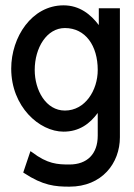

<svg xmlns="http://www.w3.org/2000/svg" viewBox="-20 -502 503 719"><path d="M22 -245C22 -103 127 -9 218 -9C276 -9 316 -38 346 -79V6C346 75 306 114 240 114C195 114 158 112 100 68L94 64L67 144L70 146C141 193 187 197 240 197C362 197 429 109 429 12V-471H350V-408C320 -448 278 -482 218 -482C99 -482 22 -363 22 -245ZM110 -240C110 -323 155 -397 223 -397C300 -397 346 -331 346 -240C346 -164 299 -88 223 -88C152 -88 110 -164 110 -240Z"/></svg>

Font: Charger Sport
Style: SeBdNrw
Weight: 600
Designer: Jasper
Foundry: Cannot Into Space Fonts
Version: Version 1.1